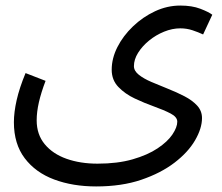

<svg xmlns="http://www.w3.org/2000/svg" viewBox="-20 -439 800 691"><path d="M30 1Q30 -35 40 -79Q50 -123 72 -176L144 -148Q128 -106 120 -71Q112 -36 112 -6Q112 45 141 80Q170 115 219.5 132.5Q269 150 331 150Q403 150 457 134.5Q511 119 547 95Q583 71 600.5 45Q618 19 618 -1Q618 -18 594 -30.5Q570 -43 535 -55.5Q500 -68 465 -84.5Q430 -101 406 -126Q382 -151 382 -188Q382 -229 402.5 -269.5Q423 -310 458.5 -344Q494 -378 538 -398.5Q582 -419 629 -419Q671 -419 701 -407.5Q731 -396 744 -386L711 -315Q694 -323 673 -330Q652 -337 629 -337Q600 -337 570.5 -325Q541 -313 516.5 -293Q492 -273 477 -249Q462 -225 462 -201Q462 -184 479.5 -170Q497 -156 525 -144Q553 -132 584.5 -119.5Q616 -107 644 -92.5Q672 -78 689.5 -59Q707 -40 707 -14Q707 23 682 66Q657 109 608 146.5Q559 184 488.5 208Q418 232 326 232Q242 232 175 207Q108 182 69 130.5Q30 79 30 1Z"/></svg>

Font: Go Noto Current
Style: Regular
Weight: 400
Designer: Monotype Design Team
Foundry: Monotype Imaging Inc.
Version: Version 2.007; ttfautohint (v1.8) -l 8 -r 50 -G 200 -x 14 -D